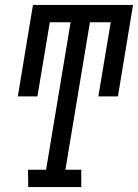

<svg xmlns="http://www.w3.org/2000/svg" viewBox="-20 -755 557 775"><path d="M94 0 93 -70H166L265 -665H181L131 -366H52L113 -735H517L456 -366H377L427 -665H343L244 -70H308V0Z"/></svg>

Font: Iosevka Curly Slab
Style: Italic
Weight: 400
Italic angle: -9°
Monospace: yes
Designer: Belleve Invis
Foundry: Belleve Invis
Version: Version 22.1.2; ttfautohint (v1.8.4)